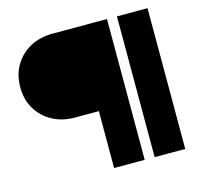

<svg xmlns="http://www.w3.org/2000/svg" viewBox="-107 -869 1044 988"><g transform="rotate(-15 414.5 -375.0)"><path d="M256 -750H545V0H382V-409L488 -303H256Q187 -303 135 -331.5Q83 -360 53 -410Q23 -460 23 -526Q23 -592 53 -642.5Q83 -693 135 -721.5Q187 -750 256 -750ZM598 0V-750H761V0Z"/></g></svg>

Font: Unbounded ExtraBold
Style: Regular
Weight: 800
Designer: Luke Prowse, Jean-Baptiste Morizot, Fátima Lázaro, Florian Runge
Foundry: NaN
Version: Version 1.701;gftools[0.9.28.dev5+ged2979d]